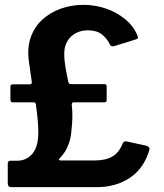

<svg xmlns="http://www.w3.org/2000/svg" viewBox="-20 -772 675 792"><path d="M26 0Q12 0 12 -15V-97Q12 -109 24 -109H48Q87 -108 112.5 -136.5Q138 -165 138 -227Q138 -246 136 -272.5Q134 -299 128 -341Q127 -350 119 -350H32Q23 -350 23 -360V-415Q23 -424 32 -424H102Q113 -424 111 -435L100 -514Q91 -571 106 -615.5Q121 -660 153.5 -690Q186 -720 230 -736Q274 -752 324 -752Q370 -752 414.5 -737.5Q459 -723 495 -694Q531 -665 548 -623Q551 -617 548 -614Q545 -611 539 -609L452 -582Q439 -578 434 -587Q422 -613 400.5 -630Q379 -647 342 -647Q315 -647 293 -635.5Q271 -624 258 -602.5Q245 -581 245 -550Q245 -523 250.5 -491.5Q256 -460 262 -434Q264 -425 273 -425H411Q420 -425 420 -416V-359Q420 -350 411 -350H285Q276 -350 276 -341Q279 -313 278.5 -287.5Q278 -262 275 -238Q273 -206 265 -183Q257 -160 247 -145Q237 -130 228 -121Q222 -116 223.5 -113Q225 -110 231 -110H369Q415 -110 443 -126Q471 -142 486 -180Q491 -192 505 -188L583 -171Q600 -166 596 -153Q574 -78 516.5 -39Q459 0 378 0H26Z"/></svg>

Font: Libre Franklin SemiBold
Style: Regular
Weight: 600
Designer: Pablo Impallari, Rodrigo Fuenzalida, Nhung Nguyen
Foundry: Impallari Type
Version: Version 3.000